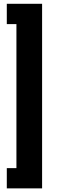

<svg xmlns="http://www.w3.org/2000/svg" viewBox="-20 -848 304 1033"><path d="M16.6 -827.6H206.5V165.5H16.6V56.6H68.4V-718.3H16.6Z"/></svg>

Font: TypoPRO Roboto
Style: Bold
Weight: 700
Designer: Google
Version: Version 2.136; 2016